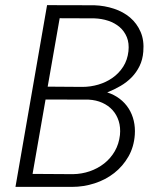

<svg xmlns="http://www.w3.org/2000/svg" viewBox="-20 -731 627 751"><path d="M40.5 0 164.1 -710.9 349.1 -710.4Q389.2 -709 425.5 -697Q461.9 -685.1 488.8 -662.4Q515.6 -639.6 530 -606.2Q544.4 -572.8 540.5 -528.8Q538.1 -497.6 525.9 -472.7Q513.7 -447.8 494.9 -428.5Q476.1 -409.2 451.4 -394.8Q426.8 -380.4 399.4 -369.6Q426.8 -360.8 448 -344.7Q469.2 -328.6 483.2 -306.6Q497.1 -284.7 503.2 -258.5Q509.3 -232.4 507.3 -204.1Q503.9 -156.2 482.2 -118.4Q460.4 -80.6 426.8 -54.2Q393.1 -27.8 350.1 -13.9Q307.1 0 261.7 0ZM158.2 -341.8 107.4 -50.8 265.1 -49.8Q299.3 -50.3 330.8 -61Q362.3 -71.8 387.5 -91.6Q412.6 -111.3 429 -139.6Q445.3 -168 449.2 -203.1Q452.1 -232.9 444.3 -257.6Q436.5 -282.2 420.2 -300.3Q403.8 -318.4 379.9 -329.1Q356 -339.8 326.7 -341.3ZM166.5 -392.1 302.2 -391.1Q334 -391.1 364.7 -400.1Q395.5 -409.2 420.4 -426.8Q445.3 -444.3 461.9 -470.2Q478.5 -496.1 482.4 -530.3Q485.8 -562 476.1 -585.7Q466.3 -609.4 447.8 -625.2Q429.2 -641.1 403.6 -649.7Q377.9 -658.2 349.1 -659.2L213.4 -659.7Z"/></svg>

Font: TypoPRO Roboto Mono
Style: Italic
Weight: 300
Designer: Google
Version: Version 2.000986; 2015; ttfautohint (v1.3)